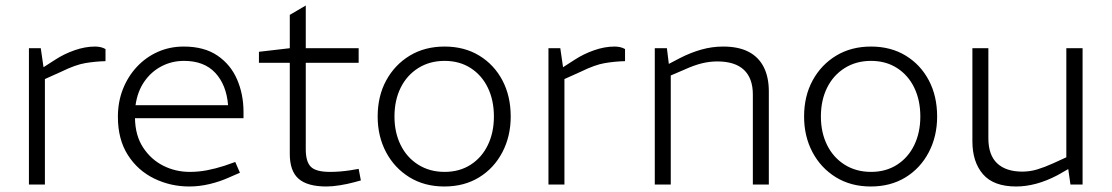

<svg xmlns="http://www.w3.org/2000/svg" viewBox="-20 -670 4035 697"><path d="M85 0V-495H128L138 -426L180 -453Q212 -474 250.5 -487.5Q289 -501 325 -501Q335 -501 344.5 -499Q354 -497 363 -492V-448Q326 -447 290 -441Q254 -435 203 -410L143 -383V0Z M667 7Q599 7 539.5 -22Q480 -51 444 -107.5Q408 -164 408 -246Q408 -300 426 -346Q444 -392 476.5 -427Q509 -462 552.5 -481.5Q596 -501 647 -501Q721 -501 769 -468.5Q817 -436 840.5 -382Q864 -328 864 -263V-241H470Q471 -178 499.5 -134.5Q528 -91 572.5 -68.5Q617 -46 669 -46Q701 -46 732 -52Q763 -58 794 -68L834 -82L851 -43L812 -26Q779 -11 741.5 -2Q704 7 667 7ZM472 -288H808Q802 -362 761.5 -405.5Q721 -449 648 -449Q604 -449 566.5 -429.5Q529 -410 504 -374Q479 -338 472 -288Z M1165 7Q1096 7 1064 -21Q1032 -49 1032 -111V-442H920V-482L1032 -495V-616L1090 -650V-495H1282V-442H1090V-128Q1090 -83 1108.5 -64.5Q1127 -46 1178 -46Q1196 -46 1214.5 -47.5Q1233 -49 1253 -52L1282 -57L1290 -15L1264 -8Q1242 -2 1214.5 2.5Q1187 7 1165 7Z M1593 7Q1521 7 1466.5 -26.5Q1412 -60 1381.5 -117.5Q1351 -175 1351 -247Q1351 -321 1382 -378Q1413 -435 1467.5 -468Q1522 -501 1594 -501Q1666 -501 1720 -468Q1774 -435 1804 -378Q1834 -321 1834 -247Q1834 -175 1803.5 -117Q1773 -59 1719 -26Q1665 7 1593 7ZM1594 -46Q1648 -46 1688.5 -72Q1729 -98 1751 -143.5Q1773 -189 1773 -247Q1773 -306 1751 -351.5Q1729 -397 1688.5 -423Q1648 -449 1594 -449Q1540 -449 1498.5 -423Q1457 -397 1434.5 -351.5Q1412 -306 1412 -247Q1412 -189 1434.5 -143.5Q1457 -98 1498.5 -72Q1540 -46 1594 -46Z M1971 0V-495H2014L2024 -426L2066 -453Q2098 -474 2136.5 -487.5Q2175 -501 2211 -501Q2221 -501 2230.5 -499Q2240 -497 2249 -492V-448Q2212 -447 2176 -441Q2140 -435 2089 -410L2029 -383V0Z M2357 0V-495H2401L2408 -438L2448 -459Q2487 -479 2526 -490Q2565 -501 2605 -501Q2661 -501 2697.5 -482Q2734 -463 2752.5 -426.5Q2771 -390 2771 -338V0H2713V-327Q2713 -386 2680.5 -416.5Q2648 -447 2584 -447Q2556 -447 2527.5 -440Q2499 -433 2464 -417L2415 -396V0Z M3141 7Q3069 7 3014.5 -26.5Q2960 -60 2929.5 -117.5Q2899 -175 2899 -247Q2899 -321 2930 -378Q2961 -435 3015.5 -468Q3070 -501 3142 -501Q3214 -501 3268 -468Q3322 -435 3352 -378Q3382 -321 3382 -247Q3382 -175 3351.5 -117Q3321 -59 3267 -26Q3213 7 3141 7ZM3142 -46Q3196 -46 3236.5 -72Q3277 -98 3299 -143.5Q3321 -189 3321 -247Q3321 -306 3299 -351.5Q3277 -397 3236.5 -423Q3196 -449 3142 -449Q3088 -449 3046.5 -423Q3005 -397 2982.5 -351.5Q2960 -306 2960 -247Q2960 -189 2982.5 -143.5Q3005 -98 3046.5 -72Q3088 -46 3142 -46Z M3669 7Q3587 7 3548.5 -37.5Q3510 -82 3510 -157V-495H3568V-168Q3568 -107 3600 -77Q3632 -47 3691 -47Q3719 -47 3745.5 -55Q3772 -63 3803 -77L3851 -99V-495H3910V0H3866L3856 -70L3868 -62L3819 -34Q3779 -13 3741.5 -3Q3704 7 3669 7Z"/></svg>

Font: REM Medium ExtraLight
Style: Regular
Weight: 250
Version: Version 1.005;gftools[0.9.28]